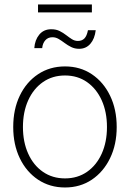

<svg xmlns="http://www.w3.org/2000/svg" viewBox="-20 -828 581 858"><path d="M270.5 9.8Q202.6 9.8 150.1 -25.1Q97.7 -60.1 68.4 -121.1Q39.1 -182.1 39.1 -260.3Q39.1 -339.4 68.4 -400.4Q97.7 -461.4 150.1 -496.3Q202.6 -531.2 270.5 -531.2Q338.4 -531.2 390.4 -496.3Q442.4 -461.4 471.9 -400.4Q501.5 -339.4 501.5 -260.3Q501.5 -182.1 471.9 -121.1Q442.4 -60.1 390.4 -25.1Q338.4 9.8 270.5 9.8ZM270.5 -30.8Q326.7 -30.8 368.9 -60.1Q411.1 -89.4 434.6 -141.4Q458 -193.4 458 -260.3Q458 -327.6 434.6 -379.6Q411.1 -431.6 368.9 -461.2Q326.7 -490.7 270.5 -490.7Q214.4 -490.7 171.9 -461.2Q129.4 -431.6 106 -379.6Q82.5 -327.6 82.5 -260.3Q82.5 -193.4 106 -141.4Q129.4 -89.4 171.9 -60.1Q214.4 -30.8 270.5 -30.8ZM333.5 -609.9Q314 -609.9 298.3 -617.7Q282.7 -625.5 269 -635.7Q255.4 -646 242.2 -653.8Q229 -661.6 214.4 -661.6Q194.3 -661.6 182.4 -647.9Q170.4 -634.3 168.5 -612.8H133.3Q135.7 -649.4 155.5 -673.3Q175.3 -697.3 209 -697.3Q231 -697.3 246.8 -689.2Q262.7 -681.2 275.9 -670.9Q289.1 -660.6 301.5 -652.8Q314 -645 328.1 -645Q346.2 -645 357.2 -656.2Q368.2 -667.5 373 -692.9H407.7Q403.3 -654.8 383.8 -632.3Q364.3 -609.9 333.5 -609.9ZM390.6 -808.1V-772.5H149.9V-808.1Z"/></svg>

Font: Inter 28pt ExtraLight
Style: Regular
Weight: 250
Designer: Rasmus Andersson
Foundry: rsms
Version: Version 4.001;git-66647c0bb